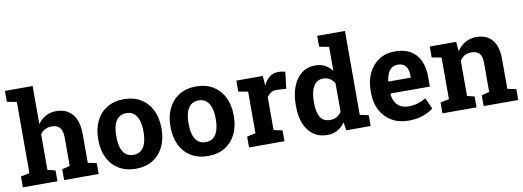

<svg xmlns="http://www.w3.org/2000/svg" viewBox="-60 -1122 4064 1491"><g transform="rotate(-10 1972.0 -376.0)"><path d="M22.9 0V-85.4L91.8 -100.1V-661.1L15.6 -675.8V-761.7H233.9V-460.9Q258.8 -497.6 295.7 -517.8Q332.5 -538.1 379.4 -538.1Q459 -538.1 505.6 -485.1Q552.2 -432.1 552.2 -321.3V-100.1L620.6 -85.4V0H348.1V-85.4L409.7 -100.1V-322.3Q409.7 -379.4 388.2 -403.3Q366.7 -427.2 325.2 -427.2Q296.4 -427.2 272.7 -415.3Q249 -403.3 233.9 -380.4V-100.1L295.4 -85.4V0Z M913.6 10.3Q835.4 10.3 779.3 -23.9Q723.1 -58.1 693.4 -118.9Q663.6 -179.7 663.6 -258.8V-269Q663.6 -347.7 693.4 -408.4Q723.1 -469.2 779.1 -503.7Q835 -538.1 912.6 -538.1Q991.2 -538.1 1046.9 -503.7Q1102.5 -469.2 1132.3 -408.7Q1162.1 -348.1 1162.1 -269V-258.8Q1162.1 -179.7 1132.3 -118.9Q1102.5 -58.1 1046.9 -23.9Q991.2 10.3 913.6 10.3ZM913.6 -99.1Q950.7 -99.1 974.1 -119.1Q997.6 -139.2 1008.8 -175Q1020 -210.9 1020 -258.8V-269Q1020 -315.9 1008.8 -351.8Q997.6 -387.7 973.9 -408Q950.2 -428.2 912.6 -428.2Q876 -428.2 852.1 -408Q828.1 -387.7 817.1 -351.8Q806.2 -315.9 806.2 -269V-258.8Q806.2 -210.9 817.1 -174.8Q828.1 -138.7 852.1 -118.9Q876 -99.1 913.6 -99.1Z M1483.4 10.3Q1405.3 10.3 1349.1 -23.9Q1293 -58.1 1263.2 -118.9Q1233.4 -179.7 1233.4 -258.8V-269Q1233.4 -347.7 1263.2 -408.4Q1293 -469.2 1348.9 -503.7Q1404.8 -538.1 1482.4 -538.1Q1561 -538.1 1616.7 -503.7Q1672.4 -469.2 1702.1 -408.7Q1731.9 -348.1 1731.9 -269V-258.8Q1731.9 -179.7 1702.1 -118.9Q1672.4 -58.1 1616.7 -23.9Q1561 10.3 1483.4 10.3ZM1483.4 -99.1Q1520.5 -99.1 1543.9 -119.1Q1567.4 -139.2 1578.6 -175Q1589.8 -210.9 1589.8 -258.8V-269Q1589.8 -315.9 1578.6 -351.8Q1567.4 -387.7 1543.7 -408Q1520 -428.2 1482.4 -428.2Q1445.8 -428.2 1421.9 -408Q1397.9 -387.7 1387 -351.8Q1376 -315.9 1376 -269V-258.8Q1376 -210.9 1387 -174.8Q1397.9 -138.7 1421.9 -118.9Q1445.8 -99.1 1483.4 -99.1Z M1806.2 0V-85.4L1874.5 -100.1V-427.7L1798.8 -442.4V-528.3H2007.3L2012.7 -462.9L2013.7 -451.2Q2033.2 -494.1 2062 -516.1Q2090.8 -538.1 2130.9 -538.1Q2143.6 -538.1 2158.7 -535.9Q2173.8 -533.7 2185.5 -530.3L2170.4 -398.9L2099.6 -402.8Q2069.3 -404.3 2050.5 -392.6Q2031.7 -380.9 2017.1 -358.9V-100.1L2085.4 -85.4V0Z M2421.9 10.3Q2358.9 10.3 2313.7 -22.2Q2268.6 -54.7 2244.6 -113Q2220.7 -171.4 2220.7 -249.5V-259.8Q2220.7 -343.3 2244.9 -405.8Q2269 -468.3 2314 -503.2Q2358.9 -538.1 2421.4 -538.1Q2464.8 -538.1 2497.6 -520.8Q2530.3 -503.4 2554.2 -471.7V-661.1L2478 -675.8V-761.7H2554.2H2696.8V-100.1L2765.1 -85.4V0H2573.2L2562.5 -64.5Q2537.6 -27.8 2503.2 -8.8Q2468.8 10.3 2421.9 10.3ZM2464.4 -100.6Q2494.1 -100.6 2516.6 -113.3Q2539.1 -126 2554.2 -149.9V-374Q2539.6 -399.4 2517.1 -413.3Q2494.6 -427.2 2465.3 -427.2Q2429.7 -427.2 2407 -406Q2384.3 -384.8 2373.8 -347.2Q2363.3 -309.6 2363.3 -259.8V-249.5Q2363.3 -180.2 2386.7 -140.4Q2410.2 -100.6 2464.4 -100.6Z M3063.5 10.3Q2987.8 10.3 2931.2 -23.2Q2874.5 -56.6 2843.5 -115.2Q2812.5 -173.8 2812.5 -249V-268.6Q2812.5 -347.2 2841.8 -408Q2871.1 -468.8 2924.6 -503.7Q2978 -538.6 3050.8 -538.1Q3122.6 -538.1 3171.4 -509.8Q3220.2 -481.4 3245.6 -428.2Q3271 -375 3271 -299.3V-221.7H2960.4L2959.5 -218.8Q2962.4 -184.1 2976.8 -157Q2991.2 -129.9 3017.6 -114.5Q3043.9 -99.1 3081.5 -99.1Q3120.6 -99.1 3154.5 -109.1Q3188.5 -119.1 3220.7 -138.7L3259.3 -50.8Q3226.6 -24.4 3177 -7.1Q3127.4 10.3 3063.5 10.3ZM2961.4 -315.9H3137.7V-328.6Q3137.7 -360.8 3129.2 -384Q3120.6 -407.2 3101.8 -419.9Q3083 -432.6 3053.2 -432.6Q3024.9 -432.6 3005.4 -417.7Q2985.8 -402.8 2974.9 -377Q2963.9 -351.1 2960 -318.4Z M3331.5 0V-85.4L3399.9 -100.1V-427.7L3324.2 -442.4V-528.3H3532.7L3539.1 -452.6Q3565.4 -493.2 3604.2 -515.6Q3643.1 -538.1 3692.9 -538.1Q3771.5 -538.1 3815.9 -487.8Q3860.4 -437.5 3860.4 -330.1V-100.1L3928.7 -85.4V0H3656.2V-85.4L3717.3 -100.1V-329.6Q3717.3 -382.8 3696.3 -405Q3675.3 -427.2 3633.8 -427.2Q3603 -427.2 3580.3 -414.3Q3557.6 -401.4 3542.5 -377.4V-100.1L3600.1 -85.4V0Z"/></g></svg>

Font: Roboto Slab LO
Style: Bold
Weight: 700
Designer: Google
Version: Version 2.000